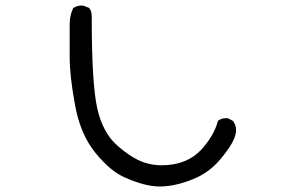

<svg xmlns="http://www.w3.org/2000/svg" viewBox="-20 -672 1040 697"><path d="M560 5Q507 5 435 -27Q382 -49 326.5 -117Q271 -185 252 -293Q233 -396 233 -466V-585Q233 -617 246 -643Q260 -652 278 -652Q283 -652 304 -643Q313 -631 313 -613V-606Q313 -368 333 -279Q353 -190 405.5 -144Q458 -98 501 -83Q533 -72 566 -72Q658 -72 711 -129Q758 -181 771 -233Q783 -243 801 -243H807L826 -233Q837 -218 837 -199Q837 -161 780 -94Q736 -41 669 -17Q610 5 560 5Z"/></svg>

Font: Xiaolai SC
Style: Regular
Weight: 400
Designer: Nozomi Seto 瀬戸のぞみ
Version: Version 3.11;December 4, 2020;FontCreator 13.0.0.2613 64-bit